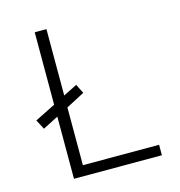

<svg xmlns="http://www.w3.org/2000/svg" viewBox="-105 -793 829 886"><g transform="rotate(-15 310.0 -350.0)"><path d="M196 -700V-383L262 -416L284 -372L196 -326V-50H560V0H140V-297L66 -259L42 -305L140 -354V-700Z"/></g></svg>

Font: Space Grotesk Variable
Style: Regular
Weight: 400
Designer: Florian Karsten (Space Grotesk), Colophon Foundry (Space Mono)
Foundry: Florian Karsten
Version: Version 1.106